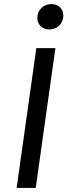

<svg xmlns="http://www.w3.org/2000/svg" viewBox="-20 -926 332 946"><path d="M159 -689H253L156 0H62ZM223 -781Q196 -781 180 -797.5Q164 -814 164 -838Q164 -867 184 -886.5Q204 -906 233 -906Q260 -906 276 -889.5Q292 -873 292 -849Q292 -820 272 -800.5Q252 -781 223 -781Z"/></svg>

Font: Fira Sans Variable
Style: Italic
Weight: 397
Italic angle: -8°
Designer: Carrois Corporate & Edenspiekermann AG
Foundry: Carrois Corporate GbR & Edenspiekermann AG
Version: Version 4.202